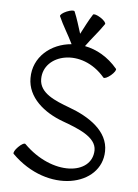

<svg xmlns="http://www.w3.org/2000/svg" viewBox="-116 -1162 916 1277"><g transform="rotate(10 342.0 -523.5)"><path d="M47 -81C315 144 660 32 643 -203C634 -338 495 -412 357 -449C260 -476 149 -508 141 -603C126 -769 373 -857 547 -684C553 -678 574 -689 594 -709C614 -729 625 -750 619 -756C549 -826 468 -861 390 -869C423 -925 464 -978 496 -1036C500 -1044 483 -1061 458 -1074C433 -1087 410 -1092 406 -1084C382 -1039 364 -991 344 -944C324 -991 306 -1039 282 -1084C278 -1092 255 -1087 230 -1074C205 -1061 188 -1044 192 -1036C224 -977 266 -924 300 -866C164 -843 57 -737 70 -597C81 -468 201 -386 331 -351C437 -322 566 -287 573 -197C584 -30 325 19 113 -159C106 -165 86 -152 68 -130C50 -109 41 -87 47 -81Z"/></g></svg>

Font: Nupuram Medium
Style: Regular
Weight: 500
Designer: Santhosh Thottingal (santhosh.thottingal@gmail.com)
Foundry: SMC
Version: Version 1.000